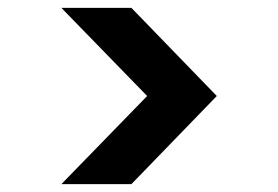

<svg xmlns="http://www.w3.org/2000/svg" viewBox="-20 -600 707 488"><path d="M354 -356 136 -580H314L531 -356L314 -132H136Z"/></svg>

Font: Parkinsans SemiBold
Style: Regular
Weight: 600
Designer: Red Stone, Indian Type Foundry
Foundry: Indian Type Foundry
Version: Version 1.000